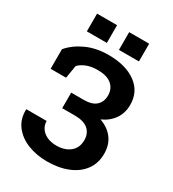

<svg xmlns="http://www.w3.org/2000/svg" viewBox="-215 -1014 1026 1141"><g transform="rotate(30 298.0 -444.0)"><path d="M289.1 10.3Q217.8 10.3 158 -13.2Q98.1 -36.6 62.5 -82.3Q26.9 -127.9 28.3 -194.3L29.3 -197.3H168Q168 -169.9 182.9 -147.5Q197.8 -125 225.6 -112.1Q253.4 -99.1 291 -99.1Q347.7 -99.1 383.5 -128.2Q419.4 -157.2 419.4 -210Q419.4 -256.3 388.9 -282.7Q358.4 -309.1 296.9 -309.1H210.4V-416H296.9Q354 -416 381.3 -441.7Q408.7 -467.3 408.7 -510.3Q408.7 -556.2 376.7 -583.7Q344.7 -611.3 280.8 -611.3Q237.3 -611.3 205.3 -598.9Q173.3 -586.4 154.3 -565.9L139.6 -477.5H33.7V-611.8Q75.2 -661.1 141.8 -691.2Q208.5 -721.2 291 -721.2Q410.6 -721.2 480.7 -669.7Q550.8 -618.2 550.8 -528.3Q550.8 -471.7 521.5 -429.7Q492.2 -387.7 440.9 -365.2Q499.5 -344.2 530.8 -302Q562 -259.8 562 -198.7Q562 -133.8 527.6 -86.9Q493.2 -40 431.6 -14.9Q370.1 10.3 289.1 10.3ZM329.1 -777.8V-899.4H466.3V-777.8ZM108.9 -777.8V-899.4H246.1V-777.8Z"/></g></svg>

Font: Robotiche
Style: Bold
Weight: 700
Designer: Google
Version: Version 2.001